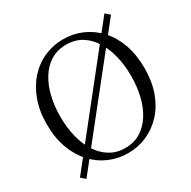

<svg xmlns="http://www.w3.org/2000/svg" viewBox="-171 -922 1108 1113"><g transform="rotate(-30 383.5 -365.5)"><path d="M696 -729 97 24 68 -1 667 -755ZM146 -364Q146 -293 161 -230.5Q176 -168 206 -120.5Q236 -73 280.5 -45.5Q325 -18 383 -18Q442 -18 486 -45.5Q530 -73 560 -120.5Q590 -168 605 -230.5Q620 -293 620 -364Q620 -434 605 -496.5Q590 -559 560 -607Q530 -655 486 -682Q442 -709 383 -709Q325 -709 280.5 -682Q236 -655 206 -607Q176 -559 161 -496.5Q146 -434 146 -364ZM383 -745Q450 -745 509 -719.5Q568 -694 613.5 -645Q659 -596 684.5 -525Q710 -454 710 -364Q710 -275 684.5 -204.5Q659 -134 613.5 -85Q568 -36 509 -10Q450 16 383 16Q317 16 257.5 -9.5Q198 -35 153 -84Q108 -133 82 -203.5Q56 -274 56 -364Q56 -453 82 -523.5Q108 -594 153 -643.5Q198 -693 257.5 -719Q317 -745 383 -745Z"/></g></svg>

Font: Noto Serif JP
Style: Regular
Weight: 400
Designer: Ryoko NISHIZUKA  (kana & ideographs); Frank Grießhammer (Latin, Greek & Cyrillic); Wenlong ZHANG  (bopomofo); Sandoll Co
Foundry: Adobe
Version: Version 2.003-H1;hotconv 1.1.1;makeotfexe 2.6.0